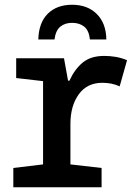

<svg xmlns="http://www.w3.org/2000/svg" viewBox="-20 -787 570 807"><path d="M36 0V-81L161 -96V-446L48 -459V-542H249L266 -448H272Q293 -495 327 -523.5Q361 -552 418 -552Q442 -552 466 -548Q490 -544 514 -534L483 -424Q451 -439 410 -439Q346 -439 311 -390.5Q276 -342 276 -266V-96L407 -81V0ZM283 -767Q348 -767 387 -728Q426 -689 427 -621H358Q354 -659 334 -675Q314 -691 283 -691Q253 -691 233.5 -675Q214 -659 209 -621H141Q143 -692 181 -729.5Q219 -767 283 -767Z"/></svg>

Font: Noto Sans Mono Condensed SemiBold
Style: Regular
Weight: 600
Width: 3
Designer: Monotype Design Team
Foundry: Monotype Imaging Inc.
Version: Version 2.014